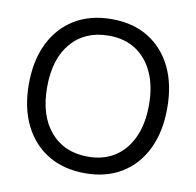

<svg xmlns="http://www.w3.org/2000/svg" viewBox="-81 -798 909 891"><g transform="rotate(10 374.0 -352.0)"><path d="M376 -715Q476 -715 548.5 -670.5Q621 -626 660.5 -545Q700 -464 700 -352Q700 -241 660.5 -159.5Q621 -78 548.5 -33.5Q476 11 376 11Q275 11 201.5 -33.5Q128 -78 88 -159.5Q48 -241 48 -352Q48 -463 88 -544.5Q128 -626 201.5 -670.5Q275 -715 376 -715ZM376 -637Q264 -637 199 -561.5Q134 -486 134 -352Q134 -219 199 -143Q264 -67 376 -67Q449 -67 502 -101Q555 -135 584.5 -199Q614 -263 614 -352Q614 -441 584.5 -505Q555 -569 502 -603Q449 -637 376 -637Z"/></g></svg>

Font: Prodigy Sans
Style: Regular
Weight: 400
Designer: Wei Huang
Foundry: Wei Huang
Version: Version 1.003; ttfautohint (v1.8.3)